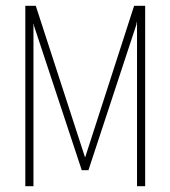

<svg xmlns="http://www.w3.org/2000/svg" viewBox="-20 -640 586 660"><path d="M67 0V-620H103L271 -103L272 -100H273L274 -103L441 -620H479V0H451V-563L450 -565L449 -556L284 -55H261L97 -551L96 -557L95 -559V0Z"/></svg>

Font: Smooch Sans ExtraLight
Style: Regular
Weight: 200
Designer: Robert E. Leuschke
Foundry: Robert E. Leuschke
Version: Version 1.010; ttfautohint (v1.8.3)